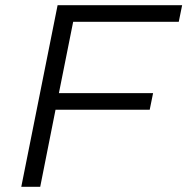

<svg xmlns="http://www.w3.org/2000/svg" viewBox="-20 -720 722 740"><path d="M262 -636 207 -361H570L557 -297H194L135 0H62L202 -700H682L669 -636Z"/></svg>

Font: Idrija
Style: Italic
Weight: 400
Italic angle: -11.3°
Designer: Julieta Ulanovsky
Foundry: Julieta Ulanovsky
Version: Version 7.200